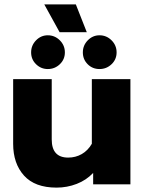

<svg xmlns="http://www.w3.org/2000/svg" viewBox="-20 -841 660 876"><path d="M182 -821H326L376 -694H252ZM122 -602Q122 -634 144.5 -657Q167 -680 198 -680Q230 -680 253 -657Q276 -634 276 -602Q276 -570 253 -548Q230 -526 198 -526Q167 -526 144.5 -548Q122 -570 122 -602ZM358 -602Q358 -634 380.5 -657Q403 -680 434 -680Q466 -680 489 -657Q512 -634 512 -602Q512 -570 489 -548Q466 -526 434 -526Q402 -526 380 -548Q358 -570 358 -602ZM40 -185V-480H216V-205Q216 -122 291 -122Q325 -122 353 -138Q381 -154 399 -185V-480H575V0H405V-52Q374 -19 330 -2Q286 15 238 15Q139 15 89.5 -40Q40 -95 40 -185Z"/></svg>

Font: Prompt
Style: Bold
Weight: 700
Designer: Katatrad Team
Foundry: CadsonDemak
Version: Version 1.000